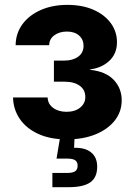

<svg xmlns="http://www.w3.org/2000/svg" viewBox="-20 -567 554 791"><path d="M255.4 7.3Q186.5 7.3 137 -15.6Q87.4 -38.6 61 -77.9Q34.7 -117.2 33.7 -165.5H176.3Q176.8 -139.2 198.7 -122.8Q220.7 -106.4 253.9 -106.4Q289.1 -106.4 310.3 -123.8Q331.5 -141.1 331.5 -167.5Q331.5 -196.8 308.6 -213.6Q285.6 -230.5 245.1 -230.5H202.1V-317.4H245.1Q280.3 -317.4 302.2 -333.5Q324.2 -349.6 324.2 -378.4Q324.2 -404.3 305.7 -420.7Q287.1 -437 255.9 -437Q225.1 -437 204.1 -421.9Q183.1 -406.7 182.6 -380.9H44.4Q44.9 -429.2 72 -466.6Q99.1 -503.9 147.2 -525.4Q195.3 -546.9 257.8 -546.9Q318.8 -546.9 364.7 -526.9Q410.6 -506.8 436.3 -471.9Q461.9 -437 461.9 -393.1Q461.9 -346.2 430.7 -316.7Q399.4 -287.1 351.6 -281.2V-279.3Q416 -272.5 448.7 -237.8Q481.4 -203.1 481.4 -153.8Q481.4 -106.9 452.9 -70.6Q424.3 -34.2 373.3 -13.4Q322.3 7.3 255.4 7.3ZM195.8 204.1V145.5H256.8Q279.8 145.5 289.8 138.4Q299.8 131.3 299.8 115.7Q299.8 100.1 289.8 93.3Q279.8 86.4 256.8 86.4H212.9L231 -21.5H287.1V0L285.2 42Q330.6 40.5 355.5 61Q380.4 81.5 380.4 119.6Q380.4 164.1 352.1 184.1Q323.7 204.1 263.7 204.1Z"/></svg>

Font: Inter 18pt
Style: Bold
Weight: 700
Designer: Rasmus Andersson
Foundry: rsms
Version: Version 4.001;git-66647c0bb